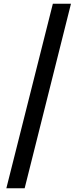

<svg xmlns="http://www.w3.org/2000/svg" viewBox="-20 -826 428 1028"><path d="M14 182H112L360 -806H263Z"/></svg>

Font: DAIFUKU Sans JP
Style: Bold
Weight: 700
Designer: Original font ‘Source Han Sans JP’ : Ryoko NISHIZUKA  (kana, bopomofo & ideographs); Paul D. Hunt (Latin, Greek & Cyrill
Foundry: Daifuku
Version: Version 1.001